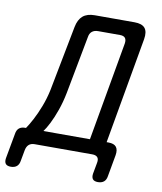

<svg xmlns="http://www.w3.org/2000/svg" viewBox="-168 -805 861 1020"><g transform="rotate(10 263.0 -295.0)"><path d="M-40 140Q-60 140 -68 130Q-76 120 -73 100L-48 -37Q-45 -57 -33 -67Q-21 -77 -1 -77H4Q18 -97 36 -131Q54 -165 70.5 -208Q87 -251 97 -298L165 -650Q173 -691 196 -710.5Q219 -730 260 -730H474Q515 -730 531 -710.5Q547 -691 540 -650L439 -77H449Q479 -77 491 -62Q503 -47 498 -17L477 100Q474 120 462 130Q450 140 430 140Q410 140 402 130Q394 120 397 100L408 40Q412 20 403.5 10Q395 0 375 0H65Q45 0 33.5 10Q22 20 18 40L7 100Q4 120 -8 130Q-20 140 -40 140ZM443 -610Q446 -630 438 -640Q430 -650 410 -650H292Q272 -650 259.5 -640Q247 -630 244 -610L185 -298Q175 -247 159.5 -203Q144 -159 127.5 -126.5Q111 -94 98 -77H349Z"/></g></svg>

Font: Maple Mono NL
Style: Italic
Weight: 400
Italic angle: -10°
Monospace: yes
Designer: subframe7536
Version: Version 7.000